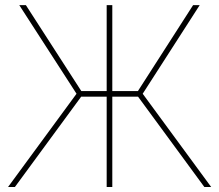

<svg xmlns="http://www.w3.org/2000/svg" viewBox="-20 -748 877 768"><path d="M429.2 0H406.7V-727.5H429.2ZM286.1 -373 57.1 -727.5H83.5L305.2 -383.8H531.7L752.4 -727.5H778.8L550.8 -373L824.7 0H797.4L532.2 -361.3H304.7L39.6 0H12.2Z"/></svg>

Font: Intratopia Thin
Style: Regular
Weight: 100
Designer: Rasmus Andersson
Foundry: rsms
Version: Version 3.000;Glyphs 3.2.3 (3260)